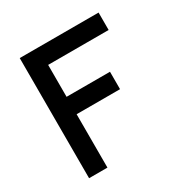

<svg xmlns="http://www.w3.org/2000/svg" viewBox="-161 -834 938 969"><g transform="rotate(-30 308.0 -350.0)"><path d="M83.5 0V-700H543V-598.5H190.5V-412.5H443.5V-311H190.5V0Z"/></g></svg>

Font: Overpass Mono SemiBold
Style: Regular
Weight: 600
Monospace: yes
Designer: Delve Withrington, Dave Bailey
Foundry: Delve Fonts LLC
Version: Version 4.000